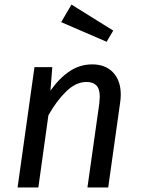

<svg xmlns="http://www.w3.org/2000/svg" viewBox="-20 -821 620 841"><path d="M509 -406Q509 -390 506 -370L454 0H363L415 -368Q417 -390 417 -397Q417 -432 402 -447Q387 -462 359 -462Q313 -462 270.5 -421Q228 -380 192 -316L148 0H57L131 -527H209L201 -424Q240 -479 285 -509Q330 -539 384 -539Q442 -539 475.5 -503.5Q509 -468 509 -406ZM476 -687 447 -638 248 -724 293 -801Z"/></svg>

Font: Fira Sans
Style: Italic
Weight: 400
Italic angle: -8°
Designer: bBox Type GmbH & Carrois Corporate GbR & Edenspiekermann AG
Foundry: bBox Type GmbH & Carrois Corporate GbR & Edenspiekermann AG
Version: Version 4.301